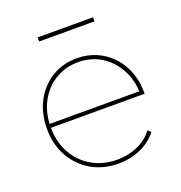

<svg xmlns="http://www.w3.org/2000/svg" viewBox="-123 -778 834 886"><g transform="rotate(-20 293.5 -334.5)"><path d="M312 3Q237 3 179 -30.5Q121 -64 87.5 -123.5Q54 -183 54 -259Q54 -336 85 -394.5Q116 -453 170.5 -486.5Q225 -520 293 -520Q361 -520 415.5 -487.5Q470 -455 501.5 -397Q533 -339 533 -264Q533 -263 533 -262Q533 -261 533 -259H65V-278H522L514 -263Q514 -331 485 -385Q456 -439 406.5 -470Q357 -501 293 -501Q230 -501 180 -470Q130 -439 101.5 -385Q73 -331 73 -263V-259Q73 -188 104 -133Q135 -78 189 -47Q243 -16 312 -16Q364 -16 410.5 -36Q457 -56 488 -96L502 -82Q468 -40 418 -18.5Q368 3 312 3ZM158 -652V-672H430V-652Z"/></g></svg>

Font: Montserrat Thin
Style: Regular
Weight: 100
Designer: Julieta Ulanovsky
Foundry: Julieta Ulanovsky
Version: Version 9.000